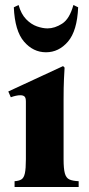

<svg xmlns="http://www.w3.org/2000/svg" viewBox="-20 -744 356 764"><path d="M233 -110Q233 -73 238 -54.5Q243 -36 256 -30Q269 -24 293 -23V0H38V-23Q55 -24 65 -30Q75 -36 79 -54.5Q83 -73 83 -110V-340Q83 -355 77.5 -360Q72 -365 61 -365Q53 -365 43.5 -363Q34 -361 23 -357L13 -380L231 -481L237 -475Q236 -460 234.5 -428.5Q233 -397 233 -349ZM272 -724 291 -715Q287 -621 250.5 -578.5Q214 -536 163 -536Q112 -536 75.5 -578.5Q39 -621 35 -715L54 -724Q64 -688 84 -667.5Q104 -647 127 -639Q150 -631 169 -631Q198 -631 227.5 -650Q257 -669 272 -724Z"/></svg>

Font: Bona Nova
Style: Bold
Weight: 700
Designer: Mateusz Machalski
Foundry: Capitalics
Version: Version 4.001; ttfautohint (v1.8.3)